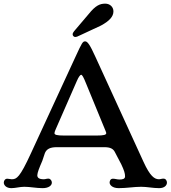

<svg xmlns="http://www.w3.org/2000/svg" viewBox="-35 -1004 917 1032"><path d="M-14.6 -22.5C-14.6 -8.8 -1.5 7.3 25.9 7.3C47.9 7.3 71.8 0 95.7 0C126.5 0 160.6 7.3 193.8 7.3C226.6 7.3 243.7 -6.8 243.7 -22.5C243.7 -33.2 235.8 -43.9 225.1 -43.9C213.9 -43.9 210 -40.5 200.7 -40.5C175.3 -40.5 165.5 -48.3 165.5 -62C166 -76.2 175.3 -100.1 192.4 -139.6L206.5 -181.6C215.8 -203.1 234.4 -212.9 270 -212.9H525.9C560.1 -212.9 574.7 -203.1 583.5 -184.6L617.2 -120.1C632.3 -87.9 637.2 -71.8 637.2 -56.2C637.2 -42.5 625 -39.1 607.4 -39.1C594.2 -39.1 583.5 -43.5 572.3 -43.5C557.6 -43.5 554.2 -30.3 554.2 -22.5C554.2 -11.2 567.4 7.3 603 7.3C646 7.3 684.6 0 724.1 0C756.3 0 786.1 7.3 820.3 7.3C849.1 7.3 862.3 -7.8 862.3 -22.5C862.3 -32.2 856.4 -43.9 843.8 -43.9C833.5 -43.9 827.6 -40.5 819.3 -40.5C795.4 -40.5 771.5 -57.1 736.3 -134.3L478 -698.2C448.2 -764.2 435.1 -781.7 422.9 -781.7C409.7 -781.7 405.8 -774.9 372.1 -701.7L130.9 -179.2C71.3 -49.8 54.7 -40.5 28.3 -40.5C20 -40.5 11.2 -43.5 4.4 -43.5C-8.3 -43.5 -14.6 -32.2 -14.6 -22.5ZM257.8 -288.6C257.8 -293 261.2 -302.2 264.6 -309.6L377.9 -568.4C387.7 -591.8 397 -602.1 400.9 -602.1C406.7 -602.1 413.6 -590.3 427.2 -556.2L521.5 -326.7C531.2 -303.2 536.1 -292.5 536.1 -288.6C536.1 -279.3 524.4 -275.4 481.4 -275.4H312C269.5 -275.4 257.8 -279.3 257.8 -288.6ZM370.6 -805.2C375.5 -805.2 380.9 -807.1 392.6 -813L507.8 -866.7C552.2 -890.6 574.7 -914.6 574.7 -942.9C574.7 -967.3 555.2 -984.4 530.8 -984.4C502.4 -984.4 479 -975.1 441.4 -928.2L363.8 -836.9C358.4 -830.1 355.5 -825.2 355.5 -819.3C355.5 -813.5 359.9 -805.2 370.6 -805.2Z"/></svg>

Font: Stoke
Style: Regular
Weight: 400
Designer: Nicole Fally
Foundry: Nicole Fally
Version: Version 1.002